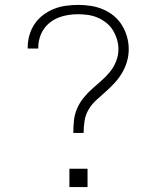

<svg xmlns="http://www.w3.org/2000/svg" viewBox="-20 -763 640 783"><path d="M279 -221Q279 -246 281.5 -271Q284 -296 294 -319.5Q304 -343 320 -363Q336 -383 355 -400Q374 -417 393 -433.5Q412 -450 428 -469.5Q444 -489 453.5 -513Q463 -537 463 -562Q463 -583 457 -602.5Q451 -622 440.5 -639.5Q430 -657 413.5 -670Q397 -683 378.5 -691Q360 -699 339.5 -702Q319 -705 299 -705Q279 -705 259 -702Q239 -699 220.5 -692Q202 -685 185.5 -672.5Q169 -660 158 -643.5Q147 -627 141.5 -607.5Q136 -588 136 -569Q136 -568 136 -567Q136 -566 136 -565H93Q93 -566 93 -567Q93 -568 93 -570Q93 -595 100 -619.5Q107 -644 121 -665Q135 -686 155.5 -701.5Q176 -717 199.5 -726.5Q223 -736 248.5 -739.5Q274 -743 299 -743Q325 -743 350.5 -739Q376 -735 400 -725Q424 -715 444 -698.5Q464 -682 477.5 -660Q491 -638 498 -613Q505 -588 505 -562Q505 -537 498 -512.5Q491 -488 478 -466Q465 -444 448 -425.5Q431 -407 412 -390Q393 -373 374 -356Q355 -339 342 -317.5Q329 -296 325 -271Q321 -246 321 -221ZM263 0V-75H337V0Z"/></svg>

Font: Iosevka SS04 XLt Ex
Style: Regular
Weight: 200
Width: 7
Monospace: yes
Designer: Belleve Invis
Foundry: Belleve Invis
Version: Version 19.0.0; ttfautohint (v1.8.4)